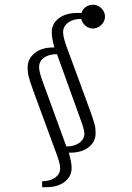

<svg xmlns="http://www.w3.org/2000/svg" viewBox="-20 -637 552 801"><path d="M95.2 -355Q95.2 -391.6 124.5 -415.3Q153.8 -439 202.1 -439H207Q195.8 -477.5 195.8 -502Q195.8 -538.1 225.1 -560.5Q254.4 -583 303.2 -583H319.8Q324.2 -598.1 337.4 -607.7Q350.6 -617.2 367.2 -617.2Q387.7 -617.2 402.8 -602.5Q418 -587.9 418 -567.9Q418 -547.9 402.6 -533Q387.2 -518.1 367.2 -518.1Q350.1 -518.1 336.4 -529.8Q322.8 -541.5 318.8 -558.1Q285.2 -558.1 264.2 -542.7Q243.2 -527.3 243.2 -502.9Q243.2 -481 259.8 -437L355 -178.2Q370.1 -135.3 374.5 -118.9Q378.9 -102.5 378.9 -82Q378.9 -45.4 349.9 -22.7Q320.8 0 272 0H267.1Q278.8 40 278.8 63Q278.8 99.1 249.8 121.6Q220.7 144 171.9 144H155.8V119.1Q189 119.1 210 104Q231 88.9 231 64.9Q231 44.9 213.9 0L119.1 -257.8Q104.5 -298.3 99.9 -316.2Q95.2 -334 95.2 -355ZM143.1 -356.9Q143.1 -335.9 160.2 -291L256.8 -25.9Q290 -25.9 311 -41Q332 -56.2 332 -80.1Q332 -96.2 314 -144L217.8 -411.1Q183.6 -411.1 163.3 -396.2Q143.1 -381.3 143.1 -356.9Z"/></svg>

Font: Dihjauti
Style: Regular
Weight: 400
Designer: T. Christopher White
Version: Version 3.0.0